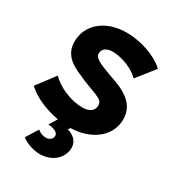

<svg xmlns="http://www.w3.org/2000/svg" viewBox="-178 -640 867 948"><g transform="rotate(30 256.0 -165.5)"><path d="M180 201C237 206 301 177 313 112C320 69 297 39 252 26L261 14C374 12 465 -54 465 -153C465 -247 381 -282 306 -307C238 -332 197 -347 197 -374C197 -403 220 -418 259 -417C313 -414 374 -389 408 -354L488 -455C436 -504 344 -533 266 -533C150 -533 64 -466 64 -366C64 -294 115 -261 171 -238C269 -192 324 -191 324 -152C324 -119 298 -103 259 -103C194 -103 117 -136 77 -179L-1 -76C49 -30 119 -4 185 8L157 53C204 57 218 73 214 91C211 107 195 118 173 116C152 114 138 105 130 98L88 166C111 185 144 197 180 201Z"/></g></svg>

Font: Fixel Display 20240404
Style: Bold Italic
Weight: 700
Italic angle: -10°
Designer: AlfaBravo + MacPaw
Foundry: Kyrylo Tkachov, Marchela Mozhyna, Serhii Makarenko, Maria Weinstein, Zakhar Kryvoshyya
Version: Version 1.211;Glyphs 3.2 (3225)